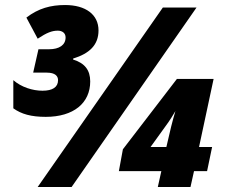

<svg xmlns="http://www.w3.org/2000/svg" viewBox="-20 -744 900 764"><path d="M162 -279C273 -279 339 -334 339 -420C339 -465 317 -493 271 -507V-511C336 -531 372 -565 372 -623C372 -686 321 -724 239 -724C182 -724 133 -711 85 -674L130 -590C166 -614 187 -622 210 -622C227 -622 241 -613 241 -595C241 -565 216 -548 175 -548H133L112 -455H166C200 -455 211 -441 211 -425C211 -397 189 -383 149 -383C110 -383 65 -397 33 -425V-313C65 -290 104 -279 162 -279ZM130 0H265L762 -714H628ZM608 0H738L752 -63H804L824 -159H772L830 -430H684L469 -150L453 -63H622ZM579 -159 641 -245C653 -261 669 -286 678 -302C673 -286 666 -260 661 -240L642 -159Z"/></svg>

Font: Noto Sans UI SemiCondensed Black
Style: Italic
Weight: 900
Width: 4
Italic angle: -372°
Designer: Monotype Design Team
Foundry: Monotype Imaging Inc.
Version: Version 1.901